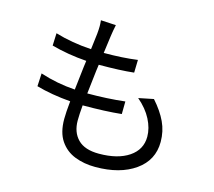

<svg xmlns="http://www.w3.org/2000/svg" viewBox="-114 -923 1228 1102"><g transform="rotate(15 500.0 -372.0)"><path d="M540 39Q473 39 418 17.5Q363 -4 330 -52.5Q297 -101 297 -181Q297 -220 304 -288Q192 -297 100 -323L104 -400Q205 -367 312 -360Q319 -428 328 -499L333 -536Q222 -544 124 -571L127 -645Q226 -615 342 -608L346 -641Q356 -711 356 -748Q356 -765 354 -783L444 -778Q436 -740 432 -710L418 -606Q531 -606 618 -618L616 -542Q535 -533 408 -533L403 -496Q394 -425 387 -357Q506 -357 610 -369L609 -294Q515 -284 379 -284Q374 -228 374 -193Q374 -123 415 -81.5Q456 -40 540 -40Q652 -40 718 -84.5Q784 -129 784 -206Q784 -256 757 -308.5Q730 -361 676 -407L765 -425Q815 -369 840.5 -314.5Q866 -260 866 -197Q866 -88 776 -24.5Q686 39 540 39Z"/></g></svg>

Font: Source Han Sans & Saira Hybrid
Style: Regular
Weight: 400
Designer: Ryoko NISHIZUKA 西塚涼子 (kana & ideographs); Paul D. Hunt (Latin, Greek & Cyrillic); Wenlong ZHANG 张文龙 (bopomofo); Sandoll 
Foundry: Adobe Systems Incorporated
Version: Version 1.00;August 2, 2021;FontCreator 13.0.0.2675 64-bit